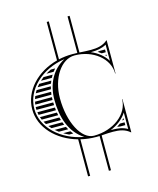

<svg xmlns="http://www.w3.org/2000/svg" viewBox="-129 -840 878 1069"><g transform="rotate(-15 310.0 -305.0)"><path d="M222.4 -488H197.4C187.1 -483.2 177.2 -477.8 167.9 -472H209.4C213.5 -477.5 217.8 -482.9 222.4 -488ZM200 -458H147.5C140.8 -452.9 134.4 -447.6 128.4 -442H190.9C193.7 -447.5 196.7 -452.8 200 -458ZM184.3 -428H114.5C109.7 -422.8 105.3 -417.5 101.1 -412H178.1C180 -417.4 182 -422.8 184.3 -428ZM173.6 -398H91.4C88.1 -392.8 85 -387.4 82.2 -382H169.6C170.8 -387.4 172.1 -392.7 173.6 -398ZM166.9 -368H75.7C73.6 -362.7 71.6 -357.4 69.9 -352H164.7C165.3 -357.4 166 -362.7 166.9 -368ZM163.5 -338H66.2C65 -332.7 64.1 -327.4 63.4 -322H163C163 -327.4 163.2 -332.7 163.5 -338ZM178.9 -202C177.3 -207.3 175.8 -212.6 174.5 -218H83.2C86.1 -212.6 89.3 -207.2 92.8 -202ZM183.5 -188H102.9C107.2 -182.5 111.8 -177.2 116.8 -172H189.7C187.5 -177.2 185.4 -182.6 183.5 -188ZM196.2 -158H131.2C137.5 -152.4 144.1 -147.1 151.1 -142H204.9C201.8 -147.2 198.9 -152.5 196.2 -158ZM213.9 -128H172.2C181.8 -122.2 192 -116.8 202.6 -112H226.1C221.8 -117.2 217.7 -122.5 213.9 -128ZM163.1 -308H62.2C62.1 -305.3 62 -302.7 62 -300C62 -297.3 62.1 -294.7 62.2 -292H163.8C163.5 -297.3 163.3 -302.6 163.1 -308ZM164.8 -278H63.5C64.2 -272.6 65.2 -267.3 66.4 -262H166.4C165.8 -267.3 165.2 -272.6 164.8 -278ZM168.4 -248H70.3C72.1 -242.6 74.1 -237.3 76.4 -232H171.3C170.2 -237.3 169.3 -242.6 168.4 -248ZM507.7 -112H518V-122.4C514.8 -118.9 511.3 -115.4 507.7 -112ZM491.2 -98C484.9 -93.2 478.3 -88.7 471.7 -84.6C477.6 -84 483.3 -83.1 488.9 -82H518V-98ZM488.1 -518C483.8 -517.2 479.5 -516.5 475 -515.9C481.9 -511.5 488.4 -506.9 494.5 -502H518V-518ZM518 -488H510.2C512.9 -485.3 515.5 -482.6 518 -479.8ZM256 140V-70.4C284.2 -63.6 314 -60 345 -60C352.1 -60 358.3 -60.1 364 -60.3V140H376V-60.9C381.8 -61.2 387.2 -61.6 392.7 -62C406.5 -63 420.5 -64 442.1 -64C478.9 -64 511.7 -58.1 538 -35H540L540 -226.1H538C538 -139.9 447.1 -70 335 -70C263.2 -70 205 -182 205 -320C205 -435.9 267.7 -530 345 -530C451.5 -530 538 -460.1 538 -373.9H540L540 -565H538C511.7 -541.9 478.9 -536 442.1 -536C420.5 -536 403.9 -537 387.5 -538C383.7 -538.3 379.9 -538.5 376 -538.7V-750H364V-539.3C355.1 -539.7 345.7 -540 335 -540C307.6 -540 281.1 -537 256 -531.3V-750H244V-528.3C125.6 -497.1 40 -406.6 40 -300C40 -195.4 125.2 -106.3 244 -73.5V140ZM437.5 -524C439 -524 440.9 -524 442.1 -524C472.8 -524 503 -528.5 528 -543L528 -449.8C507.5 -482.7 476.1 -507.9 437.5 -524ZM431.9 -76C473.2 -92.4 507.4 -119.4 528 -151.8L528 -57C501.5 -72.4 472.7 -76 442.1 -76C438.5 -76 435.1 -76 431.9 -76ZM285.5 -524.5C211.1 -485.4 173 -408.3 173 -320C173 -218.6 202.5 -127.2 280.4 -77.6C150.4 -100.6 52 -192.3 52 -300C52 -411.3 152.7 -505.4 285.5 -524.5Z"/></g></svg>

Font: SortefaxS02
Style: Medium
Weight: 500
Designer: gluk
Foundry: gluk
Version: Version 0.261